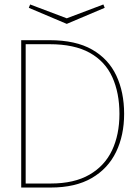

<svg xmlns="http://www.w3.org/2000/svg" viewBox="-20 -840 618 860"><path d="M75 0V-660H202Q319 -660 392.5 -618Q466 -576 501 -501.5Q536 -427 536 -330Q536 -234 500 -159.5Q464 -85 391 -42.5Q318 0 207 0ZM95 -18H207Q312 -18 380.5 -57.5Q449 -97 482 -167Q515 -237 515 -330Q515 -424 483 -494.5Q451 -565 382 -603.5Q313 -642 202 -642H95ZM279 -733 109 -805 115 -820 279 -758 443 -820 449 -805Z"/></svg>

Font: Lil Grotesk Thin
Style: Regular
Weight: 100
Designer: Bastien Sozeau
Foundry: NBR — Bastien Sozeau
Version: Version 3.003; ttfautohint (v1.8.4.7-5d5b);gftools[0.9.33]